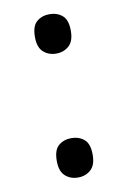

<svg xmlns="http://www.w3.org/2000/svg" viewBox="-70 -594 434 653"><g transform="rotate(-10 147.0 -268.0)"><path d="M147 -414Q121 -414 103 -430Q85 -446 85 -482Q85 -520 103 -535Q121 -550 147 -550Q173 -550 191 -535Q209 -520 209 -482Q209 -446 191 -430Q173 -414 147 -414ZM147 14Q121 14 103 -2Q85 -18 85 -54Q85 -92 103 -107Q121 -122 147 -122Q173 -122 191 -107Q209 -92 209 -54Q209 -18 191 -2Q173 14 147 14Z"/></g></svg>

Font: binaryvertical115
Style: Book
Weight: 400
Designer: Jelle Bosma - Monotype Design Team
Foundry: Monotype Imaging Inc.
Version: Version 2.003